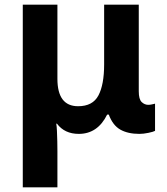

<svg xmlns="http://www.w3.org/2000/svg" viewBox="-20 -566 719 826"><path d="M78 240V-546H227V-227Q227 -109 316 -109Q379 -109 403.5 -155.5Q428 -202 428 -289V-546H577V-173Q577 -139 589.5 -127Q602 -115 618 -115Q625 -115 634 -117Q643 -119 647 -120V-3Q640 1 618.5 5.5Q597 10 580 10Q530 10 497.5 -8.5Q465 -27 448 -73H441Q400 10 319 10Q258 10 225 -34H222Q224 -24 225 -2.5Q226 19 226.5 42.5Q227 66 227 84V240Z"/></svg>

Font: RS Noto Sans
Style: Bold
Weight: 700
Designer: Monotype Design Team
Foundry: Monotype Imaging Inc.
Version: Version 3.10